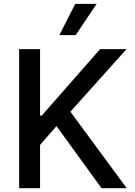

<svg xmlns="http://www.w3.org/2000/svg" viewBox="-20 -984 704 1004"><path d="M290.5 -800.3 373.5 -963.9H485.4L375.5 -800.3ZM80.1 0V-727.1H189.5V-379.9H198.7L503.4 -727.1H641.6L348.1 -399.9L642.6 0H510.7L275.4 -324.7L189.5 -226.1V0Z"/></svg>

Font: Interop Med
Style: Regular
Weight: 500
Designer: Rasmus Andersson, Google, Jang Haemin
Foundry: jhaemin
Version: Version 1.007